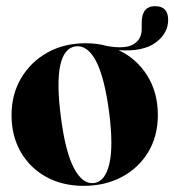

<svg xmlns="http://www.w3.org/2000/svg" viewBox="-20 -594 566 624"><path d="M258.5 -453.5Q295 -453.5 328 -444.5Q386.5 -434 413.5 -450Q440.5 -466 440.5 -498.5V-519.5Q440.5 -574 484 -574Q526.5 -574 526.5 -529.5Q526.5 -485.5 485.8 -455.5Q445 -425.5 365.5 -431Q424 -403.5 458.5 -348.5Q493 -293.5 493 -220Q493 -152 462 -100.2Q431 -48.5 376.5 -19.2Q322 10 251.5 10Q183 10 130.2 -19Q77.5 -48 47.5 -100Q17.5 -152 17.5 -220Q17.5 -287.5 48.8 -340.2Q80 -393 134.2 -423.2Q188.5 -453.5 258.5 -453.5ZM285 1Q321.5 -3.5 335.2 -60.8Q349 -118 334.5 -230.5Q319.5 -343 292.2 -395.2Q265 -447.5 226.5 -443.5Q149 -433.5 178 -212.5Q192.5 -100.5 220.2 -47.8Q248 5 285 1Z"/></svg>

Font: Fraunces 144pt S000
Style: Bold
Weight: 700
Version: Version 1.000; ttfautohint (v1.8.3)